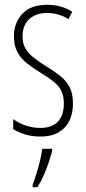

<svg xmlns="http://www.w3.org/2000/svg" viewBox="-20 -559 357 800"><path d="M284 -127Q284 -85 268.5 -54.5Q253 -24 223 -7Q193 10 149 10Q112 10 83 0.5Q54 -9 35 -21V-63Q57 -46 87 -36Q117 -26 148 -26Q197 -26 221.5 -52.5Q246 -79 246 -128Q246 -160 235.5 -180.5Q225 -201 205 -217.5Q185 -234 155 -252Q121 -273 94.5 -293.5Q68 -314 53 -341Q38 -368 38 -408Q38 -463 72.5 -501Q107 -539 177 -539Q207 -539 233.5 -531.5Q260 -524 281 -510L265 -479Q248 -491 224 -498Q200 -505 176 -505Q130 -505 102 -479.5Q74 -454 74 -407Q74 -380 84.5 -360Q95 -340 116 -322.5Q137 -305 169 -285Q202 -265 228 -245Q254 -225 269 -198Q284 -171 284 -127ZM197 71Q191 94 182 120.5Q173 147 161.5 173Q150 199 136 221H116V211Q123 193 131.5 165.5Q140 138 147 109.5Q154 81 156 61H197Z"/></svg>

Font: Noto Sans Khmer ExtraCondensed ExtraLight
Style: Regular
Weight: 250
Width: 2
Designer: Danh Hong and the Monotype Design Team
Foundry: Monotype Imaging Inc.
Version: Version 2.004